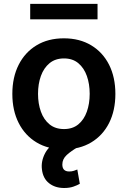

<svg xmlns="http://www.w3.org/2000/svg" viewBox="-20 -747 648 974"><path d="M304 10.7Q224.1 10.7 165.5 -24.5Q106.9 -59.7 74.8 -123Q42.6 -186.4 42.6 -270.6Q42.6 -355.1 74.8 -418.5Q106.9 -481.9 165.5 -517.2Q224.1 -552.6 304 -552.6Q383.9 -552.6 442.6 -517.2Q501.4 -481.9 533.4 -418.5Q565.3 -355.1 565.3 -270.6Q565.3 -186.4 533.4 -123Q501.4 -59.7 442.6 -24.5Q383.9 10.7 304 10.7ZM304.7 -92.3Q348.4 -92.3 377.3 -116.1Q406.2 -139.9 420.6 -180.6Q435 -221.2 435 -271Q435 -321 420.6 -361.7Q406.2 -402.3 377.3 -426.5Q348.4 -450.6 304.7 -450.6Q260.7 -450.6 231.4 -426.5Q202.1 -402.3 187.5 -361.7Q172.9 -321 172.9 -271Q172.9 -221.2 187.5 -180.6Q202.1 -139.9 231.4 -116.1Q260.7 -92.3 304.7 -92.3ZM305.4 206.7Q259.6 206.7 228.9 182.5Q198.2 158.4 192.8 112.9Q187.1 71 209.3 29.3Q231.5 -12.4 286.2 -37.3L373.9 0Q341.3 18.5 318.7 39.1Q296.2 59.7 296.2 87.4Q296.2 122.9 331.3 122.9Q344.8 122.9 355.1 119.3Q365.4 115.8 372.2 112.9L384.9 185.4Q372.2 192.8 352.3 199.8Q332.4 206.7 305.4 206.7ZM474.8 -727.3V-648.8H133.2V-727.3Z"/></svg>

Font: Inter Zeller Semi Bold
Style: Regular
Weight: 600
Designer: Rasmus Andersson; Joe Bland
Foundry: zeller
Version: Version 3.015;git-dec3a8cb1